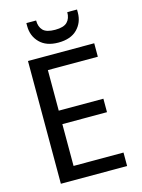

<svg xmlns="http://www.w3.org/2000/svg" viewBox="-132 -971 777 1047"><g transform="rotate(-15 257.0 -447.5)"><path d="M452 -617H170V-388H422V-312H170V-76H452V0H78V-693H452ZM265 -747Q197 -747 160 -784.5Q123 -822 123 -878V-895H178Q178 -859 197.5 -839Q217 -819 266 -819Q314 -819 334 -839Q354 -859 354 -895H409V-878Q409 -822 372 -784.5Q335 -747 265 -747Z"/></g></svg>

Font: Parkinsans
Style: Regular
Weight: 400
Designer: Red Stone, Indian Type Foundry
Foundry: Indian Type Foundry
Version: Version 1.000